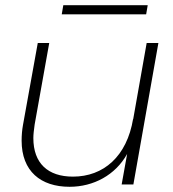

<svg xmlns="http://www.w3.org/2000/svg" viewBox="-20 -708 663 737"><path d="M63 -168C63 -51 136 9 247 9C339 9 423 -36 468 -117L447 0H492L588 -543H543L491 -249V-252C467 -107 377 -30 260 -30C164 -30 108 -81 108 -178C108 -191 110 -209 113 -230L169 -543H125L68 -227C65 -210 63 -190 63 -168ZM217 -653H541L547 -688H223Z"/></svg>

Font: Momo Neue ExtLt
Style: Italic
Weight: 200
Italic angle: -10°
Designer: Ninad Kale (Devanagari), Jonny Pinhorn (Latin)
Foundry: Indian Type Foundry
Version: 4.004